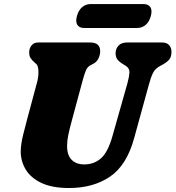

<svg xmlns="http://www.w3.org/2000/svg" viewBox="-20 -908 860 940"><path d="M530.5 -241.5 604 -501Q612.5 -532.5 613.8 -553.2Q615 -574 594 -587L585.5 -592Q562 -606 553.8 -618.2Q545.5 -630.5 546 -649.5Q546.5 -670 560.5 -685Q574.5 -700 602 -700H773Q796.5 -700 808 -687Q819.5 -674 819.5 -654Q819.5 -628.5 807.2 -615Q795 -601.5 774 -590.5L764.5 -585.5Q739 -571.5 728.8 -550.5Q718.5 -529.5 708.5 -492.5L637 -232.5Q601 -99.5 519 -43.5Q437 12.5 318 12.5Q235 12.5 182.5 -12.5Q130 -37.5 105.5 -78.8Q81 -120 81.5 -168Q82.5 -205.5 93.5 -248.8Q104.5 -292 113 -324.5L162.5 -509Q169.5 -537 168 -562Q166.5 -587 158 -594.5L151 -600.5Q135 -614.5 128.8 -625Q122.5 -635.5 123 -654Q123.5 -672.5 135 -686.2Q146.5 -700 166 -700H421.5Q471 -700 470.5 -656Q470 -638 461.5 -620.8Q453 -603.5 434.5 -594.5L425.5 -590Q408.5 -582 400.8 -563.8Q393 -545.5 384.5 -513.5L333.5 -324.5Q320.5 -277 314.5 -248Q308.5 -219 308.5 -196.5Q307.5 -150 330 -126.5Q352.5 -103 392.5 -103Q440 -103 474 -132.5Q508 -162 530.5 -241.5ZM356.5 -829Q364.5 -858 382.2 -873Q400 -888 423.5 -888H683Q706.5 -888 716.2 -873Q726 -858 718.5 -829.5Q710.5 -800.5 692.8 -785.8Q675 -771 651.5 -771H392Q368.5 -771 358.8 -786Q349 -801 356.5 -829Z"/></svg>

Font: Fraunces 72pt S100 Black
Style: Italic
Weight: 900
Italic angle: -16°
Version: Version 1.000; ttfautohint (v1.8.3)